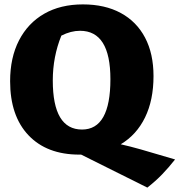

<svg xmlns="http://www.w3.org/2000/svg" viewBox="-20 -690 816 873"><path d="M341 13Q193 13 109.5 -75Q26 -163 26 -321Q26 -428 66.5 -506.5Q107 -585 181 -627.5Q255 -670 357 -670Q457 -670 529 -631Q601 -592 639.5 -519Q678 -446 678 -344Q678 -235 639.5 -156Q601 -77 529 -34Q573 -24 619 -11L776 35Q747 72 717.5 102.5Q688 133 650 163L349 13Q345 13 341 13ZM353 -101Q482 -101 482 -330Q482 -550 344 -550Q302 -550 259 -528Q220 -432 220 -324Q220 -101 353 -101Z"/></svg>

Font: Piazzolla SC ExtraBold
Style: Regular
Weight: 800
Designer: Juan Pablo del Peral
Foundry: Huerta Tipografica
Version: Version 1.330